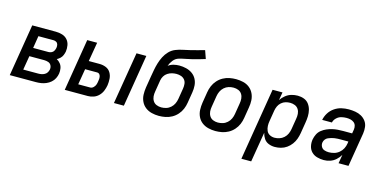

<svg xmlns="http://www.w3.org/2000/svg" viewBox="-85 -1209 3770 1889"><g transform="rotate(15 1800.0 -265.0)"><path d="M19 0H286Q312 0 337.5 -4Q363 -8 388 -18.5Q413 -29 434.5 -47.5Q456 -66 468 -90.5Q480 -115 484 -140Q488 -167 483.5 -193.5Q479 -220 463 -240Q447 -260 425 -272Q443 -281 458 -295.5Q473 -310 480.5 -328.5Q488 -347 492 -366Q497 -399 491 -431.5Q485 -464 464 -487.5Q443 -511 411.5 -520.5Q380 -530 346 -530H106ZM172 -318 192 -443H347Q363 -443 376 -434.5Q389 -426 392.5 -410Q396 -394 393 -377Q390 -362 382 -347Q374 -332 358.5 -325Q343 -318 328 -318ZM133 -87 157 -230H308Q330 -230 350.5 -223Q371 -216 380.5 -196.5Q390 -177 386 -155Q383 -139 374 -124.5Q365 -110 349.5 -101.5Q334 -93 318 -90Q302 -87 286 -87Z M1080 0H1181L1268 -530H1168ZM579 0H815Q844 0 873 -10.5Q902 -21 924 -43.5Q946 -66 957.5 -94.5Q969 -123 974 -152Q979 -186 976.5 -220Q974 -254 957 -282Q940 -310 909 -322.5Q878 -335 843 -335H734L767 -530H666ZM693 -87 720 -248H844Q857 -248 865.5 -239Q874 -230 876.5 -217.5Q879 -205 878.5 -191.5Q878 -178 875 -165Q873 -148 867 -131Q861 -114 846.5 -100.5Q832 -87 815 -87Z M1538 8Q1571 8 1604.5 1.5Q1638 -5 1669 -22Q1700 -39 1724 -66Q1748 -93 1761.5 -125Q1775 -157 1780 -190L1798 -300Q1804 -336 1801.5 -371.5Q1799 -407 1783 -437Q1767 -467 1739.5 -486.5Q1712 -506 1677.5 -514.5Q1643 -523 1607 -523Q1578 -523 1548.5 -515.5Q1519 -508 1495 -490Q1506 -521 1528 -549Q1550 -577 1583 -586.5Q1616 -596 1648.5 -602Q1681 -608 1713 -616Q1745 -624 1777 -633Q1809 -642 1841 -652L1812 -735Q1777 -725 1741.5 -715.5Q1706 -706 1670 -697Q1634 -688 1598.5 -681Q1563 -674 1527.5 -660Q1492 -646 1465 -618Q1438 -590 1421 -556Q1404 -522 1393.5 -487Q1383 -452 1376.5 -417Q1370 -382 1364 -346L1345 -230Q1339 -192 1340.5 -155Q1342 -118 1357.5 -85.5Q1373 -53 1401 -31.5Q1429 -10 1465 -1Q1501 8 1538 8ZM1540 -79Q1514 -79 1491 -88.5Q1468 -98 1455 -119Q1442 -140 1440 -165Q1438 -190 1443 -216L1462 -333Q1466 -356 1478.5 -377Q1491 -398 1512 -411.5Q1533 -425 1556 -430.5Q1579 -436 1601 -436Q1626 -436 1648 -428.5Q1670 -421 1684.5 -403.5Q1699 -386 1701.5 -362Q1704 -338 1700 -314L1682 -204Q1678 -179 1667 -155Q1656 -131 1635.5 -112.5Q1615 -94 1590 -86.5Q1565 -79 1540 -79Z M2114 8Q2147 8 2180.5 1.5Q2214 -5 2245 -22Q2276 -39 2300 -66Q2324 -93 2337.5 -125Q2351 -157 2356 -190L2374 -300Q2381 -338 2379 -375Q2377 -412 2361.5 -444.5Q2346 -477 2318 -499Q2290 -521 2254 -529.5Q2218 -538 2181 -538Q2148 -538 2114.5 -531.5Q2081 -525 2050 -508Q2019 -491 1995 -464Q1971 -437 1957.5 -405Q1944 -373 1939 -340L1921 -230Q1915 -192 1916.5 -155Q1918 -118 1933.5 -85.5Q1949 -53 1977 -31.5Q2005 -10 2041 -1Q2077 8 2114 8ZM2116 -79Q2090 -79 2067 -88.5Q2044 -98 2031 -119Q2018 -140 2016 -165Q2014 -190 2019 -216L2037 -326Q2041 -351 2052 -375Q2063 -399 2083.5 -417.5Q2104 -436 2129 -443.5Q2154 -451 2179 -451Q2205 -451 2228 -441.5Q2251 -432 2264 -411.5Q2277 -391 2279 -365.5Q2281 -340 2276 -314L2258 -204Q2254 -179 2243 -155Q2232 -131 2211.5 -112.5Q2191 -94 2166 -86.5Q2141 -79 2116 -79Z M2433 205H2533L2584 -100Q2591 -69 2608.5 -42.5Q2626 -16 2656 -4Q2686 8 2719 8Q2750 8 2781 0Q2812 -8 2839 -27Q2866 -46 2886 -73Q2906 -100 2916.5 -130Q2927 -160 2932 -190L2950 -300Q2956 -334 2957 -367.5Q2958 -401 2950 -432.5Q2942 -464 2923 -489.5Q2904 -515 2873.5 -526.5Q2843 -538 2809 -538Q2777 -538 2745.5 -529Q2714 -520 2686.5 -498Q2659 -476 2641 -448L2655 -530H2554ZM2693 -79Q2667 -79 2644.5 -91Q2622 -103 2612 -126Q2602 -149 2601 -175Q2600 -201 2605 -227L2623 -337Q2627 -360 2637 -382Q2647 -404 2666.5 -421Q2686 -438 2709 -444.5Q2732 -451 2755 -451Q2781 -451 2804 -441.5Q2827 -432 2840 -411.5Q2853 -391 2855 -365.5Q2857 -340 2852 -314L2834 -204Q2830 -180 2819.5 -156Q2809 -132 2788.5 -113.5Q2768 -95 2743 -87Q2718 -79 2693 -79Z M3218 8Q3250 8 3282 -2.5Q3314 -13 3340 -36.5Q3366 -60 3383 -89L3368 0H3469L3526 -345Q3531 -379 3527 -412Q3523 -445 3504 -470.5Q3485 -496 3457 -511.5Q3429 -527 3396 -532.5Q3363 -538 3329 -538Q3292 -538 3255 -529.5Q3218 -521 3184.5 -498Q3151 -475 3130 -441Q3109 -407 3102 -370H3201Q3207 -397 3228.5 -417.5Q3250 -438 3276.5 -444.5Q3303 -451 3329 -451Q3350 -451 3369.5 -446.5Q3389 -442 3404.5 -430Q3420 -418 3425.5 -399Q3431 -380 3428 -359L3421 -318H3330Q3302 -318 3274.5 -316Q3247 -314 3219.5 -307.5Q3192 -301 3165.5 -289.5Q3139 -278 3115.5 -259.5Q3092 -241 3079 -214.5Q3066 -188 3061 -161Q3055 -126 3062.5 -92Q3070 -58 3093 -34.5Q3116 -11 3149.5 -1.5Q3183 8 3218 8ZM3246 -79Q3222 -79 3200.5 -86.5Q3179 -94 3168.5 -114.5Q3158 -135 3162 -158Q3165 -174 3175.5 -188Q3186 -202 3202 -209Q3218 -216 3233.5 -220.5Q3249 -225 3265.5 -227.5Q3282 -230 3298 -230.5Q3314 -231 3330 -231H3406L3403 -210Q3399 -183 3386 -157.5Q3373 -132 3350 -113Q3327 -94 3299.5 -86.5Q3272 -79 3246 -79Z"/></g></svg>

Font: Iosevka Sparkle Medium Oblique
Style: Regular
Weight: 500
Italic angle: -9°
Designer: Belleve Invis
Foundry: Belleve Invis
Version: Version 4.5.0; ttfautohint (v1.8.3)